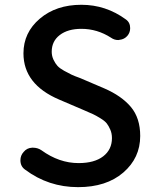

<svg xmlns="http://www.w3.org/2000/svg" viewBox="-20 -770 647 803"><path d="M306.6 12.7Q182.6 12.7 85 -60.5Q65.4 -74.2 65.4 -99.6Q65.4 -120.1 79.1 -134.8Q92.8 -151.4 114.3 -152.3Q116.2 -152.3 118.2 -152.3Q137.7 -152.3 153.3 -141.6Q227.5 -87.9 308.6 -87.9Q375 -87.9 411.6 -116.2Q448.2 -144.5 448.2 -192.4Q448.2 -211.9 441.4 -227.5Q434.6 -243.2 426.8 -253.4Q418.9 -263.7 399.9 -275.4Q380.9 -287.1 369.1 -292.5Q357.4 -297.9 330.1 -309.6L227.5 -353.5Q78.1 -417 78.1 -546.9Q78.1 -633.8 146.5 -691.9Q214.8 -750 320.3 -750Q422.9 -750 506.8 -688.5Q524.4 -675.8 524.4 -652.3Q524.4 -633.8 512.7 -620.1Q500 -605.5 480.5 -603.5Q477.5 -602.5 474.6 -602.5Q458 -602.5 444.3 -612.3Q386.7 -649.4 320.3 -649.4Q263.7 -649.4 230 -623.5Q196.3 -597.7 196.3 -553.7Q196.3 -536.1 203.6 -520.5Q210.9 -504.9 220.2 -494.6Q229.5 -484.4 248 -474.1Q266.6 -463.9 278.8 -458Q291 -452.1 315.4 -443.4L416 -400.4Q488.3 -369.1 527.3 -322.8Q566.4 -276.4 566.4 -201.2Q566.4 -109.4 495.6 -48.3Q424.8 12.7 306.6 12.7Z"/></svg>

Font: Gen Jyuu GothicX Medium
Style: Regular
Weight: 500
Designer: Ryoko NISHIZUKA (kana &amp; ideographs); Paul D. Hunt (Latin, Greek &amp; Cyrillic); Wenlong ZHANG (bopomofo); Sandoll C
Version: Version 1.058.20140828